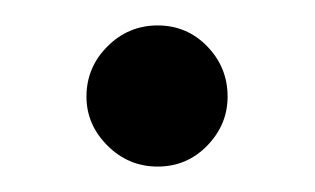

<svg xmlns="http://www.w3.org/2000/svg" viewBox="-20 -117 248 151"><path d="M104 14Q81 14 64.5 -2.5Q48 -19 48 -41Q48 -64 64.5 -80.5Q81 -97 104 -97Q127 -97 143 -80.5Q159 -64 159 -41Q159 -19 143 -2.5Q127 14 104 14Z"/></svg>

Font: Figtree Light
Style: Regular
Weight: 400
Version: Version 2.002